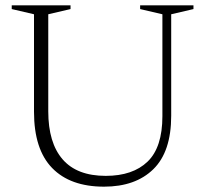

<svg xmlns="http://www.w3.org/2000/svg" viewBox="-20 -690 771 720"><path d="M589 -254.5V-636.5L505.5 -656V-670H705.5V-656L622 -636.5V-256Q622 -121 555 -55.5Q488 10 370 10Q243.5 10 175.5 -60Q107.5 -130 107.5 -271V-636.5L24 -656V-670H244.5V-656L161 -636.5V-272.5Q161 -154.5 214.8 -92.5Q268.5 -30.5 376.5 -30.5Q478 -30.5 533.5 -84Q589 -137.5 589 -254.5Z"/></svg>

Font: Newsreader Text Light
Style: Regular
Weight: 300
Designer: Hugues Gentile
Foundry: Production Type
Version: Version 1.002